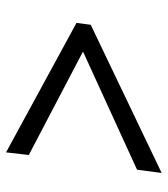

<svg xmlns="http://www.w3.org/2000/svg" viewBox="19 -607 542 620"><g transform="rotate(90 290.0 -297.0)"><path d="M60 -319 538.5 -548 528 -468.5 146.5 -294 480.5 -119 472 -45.5 54 -273Z"/></g></svg>

Font: Merriweather 96pt Black
Style: Italic
Weight: 900
Italic angle: -7.8°
Version: Version 2.101